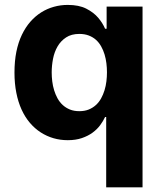

<svg xmlns="http://www.w3.org/2000/svg" viewBox="-20 -573 672 797"><path d="M70.7 -428.3Q85.6 -459.5 106 -482.8Q126.4 -506 150.9 -521.5Q175.4 -536.9 203.3 -544.7Q231.2 -552.6 261 -552.6Q307.5 -552.6 337.7 -537.3Q369 -521.3 387.6 -499.3Q406.2 -477.3 416.2 -453.8H422.6V-545.5H571.7V204.5H420.8V-87.4H416.2Q408.4 -70.3 395.6 -53.1Q382.8 -35.9 364 -22.2Q345.2 -8.5 319.8 0.2Q294.4 8.9 261.4 8.9Q199.6 8.9 149.1 -23.4Q124.3 -39.4 104 -63.2Q83.8 -87 69.6 -118.1Q55.4 -149.1 47.8 -187.7Q40.1 -226.2 40.1 -272Q40.1 -319.2 47.9 -358.1Q55.8 -397 70.7 -428.3ZM309.3 -111.5Q331.3 -111.5 348.4 -118.4Q365.4 -125.4 378.2 -137.1Q391 -148.8 399.7 -164.6Q408.4 -180.4 413.9 -198.3Q419.4 -216.3 421.7 -235.3Q424 -254.3 424 -272.7Q424 -291.2 421.7 -310.2Q419.4 -329.2 414.1 -346.9Q408.7 -364.7 400 -380.3Q391.3 -396 378.6 -407.5Q365.8 -419 348.5 -425.6Q331.3 -432.2 309.3 -432.2Q276.3 -432.2 254.3 -417.6Q232.2 -403.1 218.9 -380.1Q205.6 -357.2 200.1 -328.8Q194.6 -300.4 194.6 -272.7Q194.6 -254.3 196.9 -235.3Q199.2 -216.3 204.7 -198.3Q210.2 -180.4 218.9 -164.6Q227.6 -148.8 240.4 -137.1Q253.2 -125.4 270.2 -118.4Q287.3 -111.5 309.3 -111.5Z"/></svg>

Font: Inter P
Style: Bold
Weight: 700
Designer: Rasmus Andersson
Foundry: rsms
Version: Version 3.018;git-588b23468